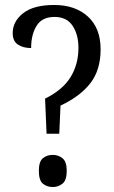

<svg xmlns="http://www.w3.org/2000/svg" viewBox="-20 -744 459 771"><path d="M198 -724Q282 -724 333 -677.5Q384 -631 384 -546Q384 -463 343 -410Q302 -357 223 -320L218 -207H167L161 -348Q232 -383 263.5 -434.5Q295 -486 295 -552Q295 -605 271.5 -640.5Q248 -676 199 -676Q149 -676 127 -640.5Q105 -605 105 -551Q73 -551 52 -565Q31 -579 31 -611Q31 -658 73 -691Q115 -724 198 -724ZM192 7Q168 7 152 -6.5Q136 -20 136 -58Q136 -95 152 -108.5Q168 -122 192 -122Q214 -122 231 -108.5Q248 -95 248 -58Q248 -20 231 -6.5Q214 7 192 7Z"/></svg>

Font: Noto Serif Sinhala Condensed
Style: Regular
Weight: 400
Width: 3
Designer: Jelle Bosma - Monotype Design Team
Foundry: Monotype Imaging Inc.
Version: Version 2.007; ttfautohint (v1.8.4.7-5d5b)